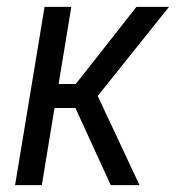

<svg xmlns="http://www.w3.org/2000/svg" viewBox="-20 -540 540 560"><path d="M303 0 200 -225H139L102 0H24L110 -520H188L151 -295H201L378 -520H473L265 -260L387 0Z"/></svg>

Font: Iosevka Fixed
Style: Italic
Weight: 400
Italic angle: -9°
Monospace: yes
Designer: Belleve Invis
Foundry: Belleve Invis
Version: Version 33.2.4